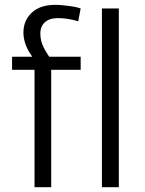

<svg xmlns="http://www.w3.org/2000/svg" viewBox="-20 -775 601 795"><path d="M123 -486H30V-540H148L134 -514Q115 -536 102 -557.5Q89 -579 83 -600Q77 -621 77 -640Q77 -690 111.5 -722.5Q146 -755 210 -755Q225 -755 243 -753Q261 -751 279 -748.5Q297 -746 314 -740L304 -687Q280 -694 259 -697Q238 -700 220 -700Q185 -700 166 -683Q147 -666 147 -636Q147 -605 161.5 -577Q176 -549 204 -512L157 -540H314V-486H192V0H123ZM472 -740V0H402V-740Z"/></svg>

Font: Pathway Extreme 28pt Light
Style: Regular
Weight: 300
Designer: Eduardo Rodriguez Tunni
Foundry: Eduardo Rodriguez Tunni
Version: Version 1.001;gftools[0.9.26]